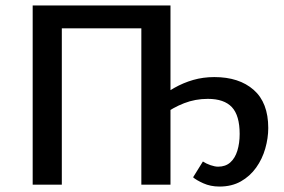

<svg xmlns="http://www.w3.org/2000/svg" viewBox="-20 -678 1043 705"><path d="M786 7Q753 7 726.5 -5Q700 -17 689 -27L725 -85Q737 -77 753 -71.5Q769 -66 781 -66Q808 -66 825.5 -81.5Q843 -97 851.5 -124.5Q860 -152 860 -186Q860 -254 831.5 -284.5Q803 -315 743 -315Q697 -315 656 -299Q615 -283 580 -257L554 -310Q586 -336 619.5 -355Q653 -374 689.5 -384.5Q726 -395 767 -395Q858 -395 911.5 -348Q965 -301 965 -208Q965 -171 954 -132.5Q943 -94 920.5 -62.5Q898 -31 864.5 -12Q831 7 786 7ZM100 0V-658H207V0ZM499 0V-658H606V0ZM134 -574V-658H573V-574Z"/></svg>

Font: Ysabeau SC SemiBold
Style: Regular
Weight: 600
Designer: Christian Thalmann (Catharsis Fonts)
Version: Version 2.001;gftools[0.9.30]; featfreeze: smcp